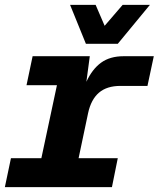

<svg xmlns="http://www.w3.org/2000/svg" viewBox="-26 -769 652 789"><path d="M-6 0 19 -119H144L208 -419H83L108 -538H343L329 -433Q353 -485 389.5 -511.5Q426 -538 482 -538H606L580 -416H469Q413 -416 380.5 -388Q348 -360 336 -304L297 -119H458L434 0ZM590 -749 458 -589H327L262 -749H367L404 -663L478 -749Z"/></svg>

Font: Geist Mono ExtraBold
Style: Italic
Weight: 800
Italic angle: -12°
Monospace: yes
Designer: Basement.studio, Andrés Briganti, Mateo Zaragoza
Foundry: Basement.studio, Vercel, Andrés Briganti, Guido Ferreyra, Mateo Zaragoza
Version: Version 1.500; ttfautohint (v1.8.4.7-5d5b)